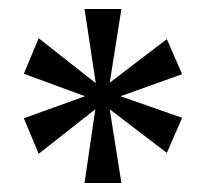

<svg xmlns="http://www.w3.org/2000/svg" viewBox="-20 -780 458 427"><path d="M168 -373 192 -537 66 -438 33 -517 169 -566 33 -616 66 -695 193 -595 168 -760H250L224 -596L351 -693L385 -615L248 -566L385 -518L351 -440L224 -537L250 -373Z"/></svg>

Font: Noto Serif Lao Condensed Medium
Style: Regular
Weight: 500
Width: 3
Designer: Monotype Design Team
Foundry: Monotype Imaging Inc.
Version: Version 2.003; ttfautohint (v1.8.4.7-5d5b)